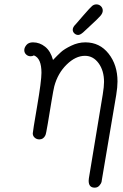

<svg xmlns="http://www.w3.org/2000/svg" viewBox="-20 -634 565 884"><path d="M131.8 -439Q162.6 -439 187.7 -418.9Q212.9 -398.9 224.1 -357.9Q245.1 -379.9 260.5 -394Q275.9 -408.2 307.9 -423.6Q339.8 -439 373 -439Q439 -439 480 -387Q521 -335 521 -258.8Q521 -232.9 515.1 -196.8L449.2 192.9Q449.2 196.8 447.5 203.9Q445.8 210.9 437.5 220.5Q429.2 230 416 230Q388.2 230 388.2 198.2Q388.2 191.4 389.2 187L453.1 -199.2Q459 -235.4 459 -256.8Q459 -308.6 434.1 -342.8Q409.2 -377 371.1 -377Q328.1 -377 287.1 -336.9Q246.1 -296.9 230 -236.8Q226.1 -221.7 217 -167.2Q208 -112.8 200 -64.5Q191.9 -16.1 189 -11.2Q180.2 7.8 161.1 7.8Q148.9 7.8 139.9 0Q130.9 -7.8 130.9 -20Q130.9 -27.8 150.9 -144.5Q170.9 -261.2 170.9 -298.8Q170.9 -365.7 136.2 -378.9Q129.4 -375 121.1 -375Q108.9 -375 100.3 -383.1Q91.8 -391.1 91.8 -403.1Q91.8 -415 101.8 -427Q111.8 -439 131.8 -439ZM314.9 -497.1Q314.9 -509.3 329.1 -522.9Q343.3 -539.1 363.8 -563Q396 -600.1 404.5 -606.9Q413.1 -613.8 423.8 -613.8Q436 -613.8 444.6 -605.5Q453.1 -597.2 453.1 -585Q453.1 -573.7 442.6 -561.3Q432.1 -548.8 391.1 -511.2Q373 -495.1 362.8 -484.9Q348.6 -472.7 339.8 -473.1Q330.1 -473.1 322.5 -480.2Q314.9 -487.3 314.9 -497.1Z"/></svg>

Font: CMU Typewriter Text
Style: LightOblique
Weight: 200
Italic angle: -9.46001°
Version: Version 0.7.0